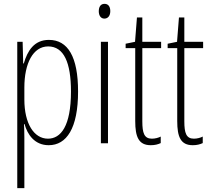

<svg xmlns="http://www.w3.org/2000/svg" viewBox="-20 -747 1093 1001"><path d="M235 -539C158 -539 123 -482 104 -416H101L98 -529H70V234H107V-29C107 -59 106 -85 105 -100H108C123 -46 160 10 234 10C327 10 387 -78 387 -270C387 -451 334 -539 235 -539ZM231 -505C313 -505 350 -421 350 -270C350 -89 297 -24 230 -24C157 -24 107 -103 107 -228V-291C107 -416 152 -505 231 -505Z M525 -727C503 -727 495 -709 495 -688C495 -667 505 -650 524 -650C543 -650 555 -665 555 -689C555 -709 547 -727 525 -727ZM543 -529H506V0H543Z M772 -24C732 -24 722 -53 722 -115V-496H820V-529H722V-656H694L684 -529L635 -519V-496H685V-116C685 -33 703 10 766 10C787 10 803 6 818 -1V-35C807 -29 789 -24 772 -24Z M991 -24C951 -24 941 -53 941 -115V-496H1039V-529H941V-656H913L903 -529L854 -519V-496H904V-116C904 -33 922 10 985 10C1006 10 1022 6 1037 -1V-35C1026 -29 1008 -24 991 -24Z"/></svg>

Font: Noto Sans Devanagari UI ExtraCondensed ExtraLight
Style: Regular
Weight: 200
Width: 2
Designer: Jelle Bosma - Monotype Design Team
Foundry: Monotype Imaging Inc.
Version: Version 2.004